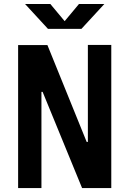

<svg xmlns="http://www.w3.org/2000/svg" viewBox="-20 -960 660 980"><path d="M72.5 0H191.5V-491H197.5L399 0H548V-730.5H428.5V-235.5H422.5L222 -730H72.5ZM108 -939.5H237L310 -852L383 -939.5H512.5L395.5 -812.5H225Z"/></svg>

Font: Monaspace Argon
Style: Bold
Weight: 700
Designer: Riley Cran & the Lettermatic Team
Foundry: Lettermatic
Version: Version 1.000 (Monaspace Argon)